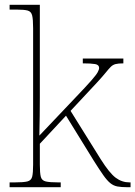

<svg xmlns="http://www.w3.org/2000/svg" viewBox="-20 -780 564 800"><path d="M20 0V-20H41Q78 -20 94 -24Q110 -28 114 -43.5Q118 -59 118 -94V-662Q118 -699 114 -715.5Q110 -732 95.5 -736Q81 -740 51 -740H20V-760H146V-374Q146 -335 145.5 -296.5Q145 -258 144 -215L294 -373Q339 -420 360 -444Q381 -468 387 -479Q393 -490 393 -497Q393 -510 376.5 -513Q360 -516 325 -516V-536H494V-516Q473 -516 461.5 -513Q450 -510 441.5 -501.5Q433 -493 420.5 -477.5Q408 -462 385 -437L274 -318L400 -116Q436 -59 462 -39.5Q488 -20 520 -20H524V0H510Q486 0 469.5 -3Q453 -6 439.5 -17Q426 -28 410.5 -50Q395 -72 371 -110L255 -298L146 -181V-94Q146 -59 150 -43.5Q154 -28 170.5 -24Q187 -20 223 -20H233V0Z"/></svg>

Font: Noto Serif Telugu Thin
Style: Regular
Weight: 100
Designer: Jelle Bosma - Monotype Design Team
Foundry: Monotype Imaging Inc.
Version: Version 2.005; ttfautohint (v1.8.4.7-5d5b)